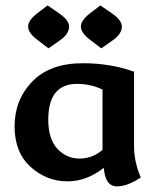

<svg xmlns="http://www.w3.org/2000/svg" viewBox="-20 -661 573 707"><path d="M411.1 25.4Q367.2 25.4 362.3 -43Q298.8 6.8 228.5 6.8Q151.4 6.8 92.5 -46.6Q33.7 -100.1 33.7 -195.8Q33.7 -293 98.6 -360.6Q163.6 -428.2 285.6 -428.2Q386.7 -428.2 473.6 -397V-122.6Q473.6 -64.9 498.5 -7.3Q447.8 25.4 411.1 25.4ZM273.4 -77.1Q319.8 -77.1 357.4 -108.9V-331.1Q314.5 -352.1 263.7 -352.1Q157.7 -352.1 157.7 -220.2Q157.7 -149.4 191.2 -113.3Q224.6 -77.1 273.4 -77.1ZM353 -482.9 312 -514.2Q277.8 -540 277.8 -563Q277.8 -586.4 312.5 -612.8L349.6 -641.1L393.6 -610.8Q428.7 -586.4 428.7 -563Q428.7 -535.6 394.5 -512.2ZM158.7 -482.9 117.7 -514.2Q83.5 -540 83.5 -563Q83.5 -586.4 118.2 -612.8L155.3 -641.1L199.2 -610.8Q234.4 -586.4 234.4 -563Q234.4 -535.6 200.2 -512.2Z"/></svg>

Font: ALMAS
Style: Bold
Weight: 700
Designer: ALMAS Font/ by Husham Jawad Kadhim, derived from the Bainsely font by/ Paul James MIller
Foundry: High-Logic / Made with FontCreator
Version: Version 1.411;September 19, 2021;FontCreator 14.0.0.2814 32-